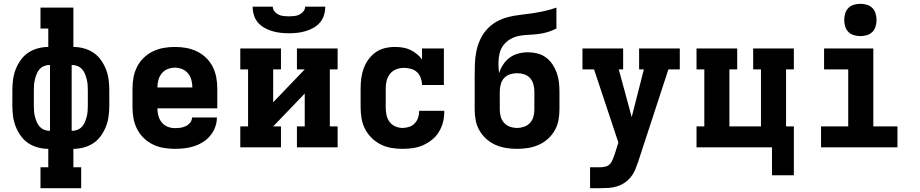

<svg xmlns="http://www.w3.org/2000/svg" viewBox="-20 -775 4840 1010"><path d="M193 215V105H234V8Q206 8 178.5 0.5Q151 -7 128 -22.5Q105 -38 88.5 -61.5Q72 -85 62 -111Q52 -137 48.5 -165Q45 -193 45 -221V-299Q45 -327 48.5 -355Q52 -383 62 -409Q72 -435 88.5 -458.5Q105 -482 128 -497.5Q151 -513 178.5 -520.5Q206 -528 234 -528V-625H193V-735H366V-528Q394 -528 421.5 -520.5Q449 -513 472 -497.5Q495 -482 511.5 -458.5Q528 -435 538 -409Q548 -383 551.5 -355Q555 -327 555 -299V-221Q555 -193 551.5 -165Q548 -137 538 -111Q528 -85 511.5 -61.5Q495 -38 472 -22.5Q449 -7 421.5 0.5Q394 8 366 8V105H407V215ZM238 -87H243V-433H238Q224 -433 210.5 -427Q197 -421 187.5 -410Q178 -399 172.5 -385Q167 -371 163.5 -357Q160 -343 159 -328.5Q158 -314 158 -299V-221Q158 -206 159 -191.5Q160 -177 163.5 -163Q167 -149 172.5 -135Q178 -121 187.5 -110Q197 -99 210.5 -93Q224 -87 238 -87ZM357 -87H362Q376 -87 389.5 -93Q403 -99 412.5 -110Q422 -121 427.5 -135Q433 -149 436.5 -163Q440 -177 441 -191.5Q442 -206 442 -221V-299Q442 -314 441 -328.5Q440 -343 436.5 -357Q433 -371 427.5 -385Q422 -399 412.5 -410Q403 -421 389.5 -427Q376 -433 362 -433H357Z M900 8Q870 8 840.5 3Q811 -2 784.5 -15Q758 -28 736.5 -48.5Q715 -69 701.5 -95.5Q688 -122 682.5 -151Q677 -180 677 -210V-310Q677 -340 682.5 -369Q688 -398 701.5 -424.5Q715 -451 736.5 -471.5Q758 -492 785 -505Q812 -518 841 -523Q870 -528 900 -528Q930 -528 959 -523Q988 -518 1015 -505Q1042 -492 1063.5 -471.5Q1085 -451 1098.5 -424.5Q1112 -398 1117.5 -369Q1123 -340 1123 -310V-205H808Q808 -186 813 -166.5Q818 -147 830.5 -131.5Q843 -116 861.5 -108.5Q880 -101 900 -101Q915 -101 929.5 -103Q944 -105 957.5 -111.5Q971 -118 980.5 -130Q990 -142 990 -157H1121Q1121 -131 1112 -106.5Q1103 -82 1086.5 -62Q1070 -42 1048 -28Q1026 -14 1001.5 -6Q977 2 951.5 5Q926 8 900 8ZM808 -315H992Q992 -334 987 -353.5Q982 -373 969.5 -388.5Q957 -404 938.5 -411.5Q920 -419 900 -419Q880 -419 861.5 -411.5Q843 -404 830.5 -388.5Q818 -373 813 -353.5Q808 -334 808 -315Z M1244 0V-110H1285V-410H1244V-520H1458V-410H1417V-237L1583 -410H1542V-520H1756V-410H1715V-110H1756V0H1542V-110H1583V-283L1417 -110H1458V0ZM1500 -600Q1478 -600 1455.5 -602.5Q1433 -605 1411.5 -611.5Q1390 -618 1370.5 -629Q1351 -640 1336.5 -657Q1322 -674 1315.5 -696Q1309 -718 1309 -740H1415Q1415 -726 1424 -715Q1433 -704 1445.5 -698Q1458 -692 1472 -690.5Q1486 -689 1500 -689Q1514 -689 1528 -690.5Q1542 -692 1554.5 -698Q1567 -704 1576 -715Q1585 -726 1585 -740H1691Q1691 -718 1684.5 -696Q1678 -674 1663.5 -657Q1649 -640 1629.5 -629Q1610 -618 1588.5 -611.5Q1567 -605 1544.5 -602.5Q1522 -600 1500 -600Z M2097 8Q2068 8 2038.5 3Q2009 -2 1983 -15Q1957 -28 1935.5 -49Q1914 -70 1900.5 -96Q1887 -122 1882 -151.5Q1877 -181 1877 -210V-310Q1877 -337 1880.5 -363.5Q1884 -390 1893 -415Q1902 -440 1918 -462Q1934 -484 1955.5 -499.5Q1977 -515 2003.5 -521.5Q2030 -528 2057 -528Q2077 -528 2097.5 -525Q2118 -522 2136.5 -513.5Q2155 -505 2171.5 -492Q2188 -479 2200 -462V-520H2315V-328H2200Q2200 -346 2193.5 -364.5Q2187 -383 2173.5 -395.5Q2160 -408 2141.5 -413Q2123 -418 2104 -418Q2084 -418 2064.5 -410.5Q2045 -403 2032 -387Q2019 -371 2014 -350.5Q2009 -330 2009 -310V-210Q2009 -190 2013 -170.5Q2017 -151 2028.5 -135Q2040 -119 2058.5 -110.5Q2077 -102 2097 -102Q2115 -102 2132 -107.5Q2149 -113 2161 -125.5Q2173 -138 2179 -155Q2185 -172 2185 -189V-192H2317V-186Q2317 -158 2310 -131Q2303 -104 2288.5 -80.5Q2274 -57 2252 -39.5Q2230 -22 2205 -11Q2180 0 2152.5 4Q2125 8 2097 8Z M2700 8Q2671 8 2642.5 3.5Q2614 -1 2587.5 -12.5Q2561 -24 2539 -43.5Q2517 -63 2502.5 -88Q2488 -113 2482.5 -141.5Q2477 -170 2477 -199V-371Q2477 -403 2478 -436Q2479 -469 2485 -501Q2491 -533 2504.5 -563.5Q2518 -594 2539.5 -618.5Q2561 -643 2589.5 -659.5Q2618 -676 2650 -684.5Q2682 -693 2714.5 -696.5Q2747 -700 2779.5 -705Q2812 -710 2844 -717Q2876 -724 2907 -735V-625Q2884 -613 2860 -606Q2836 -599 2811.5 -596Q2787 -593 2762 -592Q2737 -591 2712 -586.5Q2687 -582 2665 -569.5Q2643 -557 2628 -537Q2613 -517 2607.5 -492Q2602 -467 2602 -442Q2602 -429 2603 -416Q2604 -403 2605 -390Q2613 -414 2627 -435.5Q2641 -457 2661.5 -472Q2682 -487 2707 -493.5Q2732 -500 2757 -500Q2782 -500 2806.5 -494Q2831 -488 2851.5 -473Q2872 -458 2886 -437Q2900 -416 2908.5 -392.5Q2917 -369 2920 -344Q2923 -319 2923 -294V-199Q2923 -170 2917.5 -141.5Q2912 -113 2897.5 -88Q2883 -63 2861 -43.5Q2839 -24 2812.5 -12.5Q2786 -1 2757.5 3.5Q2729 8 2700 8ZM2700 -102Q2719 -102 2737.5 -108.5Q2756 -115 2768.5 -129Q2781 -143 2786 -161.5Q2791 -180 2791 -199V-294Q2791 -312 2786 -331Q2781 -350 2768.5 -364Q2756 -378 2737.5 -384Q2719 -390 2700 -390Q2681 -390 2662.5 -384Q2644 -378 2631.5 -364Q2619 -350 2614 -331Q2609 -312 2609 -294V-199Q2609 -180 2614 -161.5Q2619 -143 2631.5 -129Q2644 -115 2662.5 -108.5Q2681 -102 2700 -102Z M3084 215V105H3137Q3151 105 3165 101.5Q3179 98 3188.5 88Q3198 78 3203 64.5Q3208 51 3213 38L3233 -25L3105 -410H3044V-520H3258V-410H3235L3303 -159L3367 -410H3342V-520H3556V-410H3496L3338 73Q3331 94 3322.5 115Q3314 136 3300 154Q3286 172 3267.5 185Q3249 198 3227 205Q3205 212 3182.5 213.5Q3160 215 3137 215Z M4041 147V0H3644V-110H3685V-410H3644V-520H3858V-410H3817V-110H3983V-410H3942V-520H4156V-410H4115V-110H4156V147Z M4299 0V-110H4442V-410H4315V-520H4574V-110H4701V0ZM4506 -585Q4489 -585 4472 -590Q4455 -595 4443 -607Q4431 -619 4426 -636Q4421 -653 4421 -670Q4421 -687 4426 -704Q4431 -721 4443 -733Q4455 -745 4472 -750Q4489 -755 4506 -755Q4523 -755 4540 -750Q4557 -745 4569 -733Q4581 -721 4586 -704Q4591 -687 4591 -670Q4591 -653 4586 -636Q4581 -619 4569 -607Q4557 -595 4540 -590Q4523 -585 4506 -585Z"/></svg>

Font: Iosevka HT Extrabold Extended
Style: Regular
Weight: 800
Width: 7
Monospace: yes
Designer: Belleve Invis
Foundry: Belleve Invis
Version: Version 32.3.0; ttfautohint (v1.8.4)